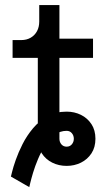

<svg xmlns="http://www.w3.org/2000/svg" viewBox="-20 -665 433 781"><path d="M221.7 -254.4V-429.7H358.4V-507.8H221.7V-644.5H139.6V-577.1Q139.6 -555.2 130.6 -538.3Q121.6 -521.5 105 -511.7Q88.4 -502 66.4 -502H31.2V-429.7H133.8V-128.4V-100.6Q133.8 -65.9 149.9 -41.3Q166 -16.6 192.6 -3.4Q219.2 9.8 251 9.8Q282.7 9.8 309.3 -3.4Q335.9 -16.6 352.1 -41.3Q368.2 -65.9 368.2 -100.6Q368.2 -135.3 352.1 -159.9Q335.9 -184.6 309.3 -197.8Q282.7 -210.9 251 -210.9Q207 -210.9 173.1 -191.9Q139.2 -172.9 114 -142.8Q88.9 -112.8 71.8 -78.9Q54.7 -44.9 44.2 -14.9Q33.7 15.1 29.1 34.2Q24.4 53.2 24.4 53.2L99.1 96.2Q99.1 96.2 103 79.6Q106.9 63 114.7 36.9Q122.6 10.7 134.8 -18.3Q147 -47.4 163.8 -73.5Q180.7 -99.6 202.4 -116.2Q224.1 -132.8 251 -132.8Q264.2 -132.8 272.2 -123.3Q280.3 -113.8 280.3 -100.6Q280.3 -87.4 272.2 -77.9Q264.2 -68.4 251 -68.4Q237.8 -68.4 229.7 -77.9Q221.7 -87.4 221.7 -100.6Z"/></svg>

Font: Giphurs
Style: Regular
Weight: 400
Version: Version 2.010